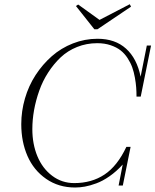

<svg xmlns="http://www.w3.org/2000/svg" viewBox="-20 -856 720 890"><path d="M417.5 -720.2 332 -828.1 342.3 -835 441.4 -763.7 581.5 -836.4 587.4 -825.2 431.6 -720.2ZM328.1 13.2Q251.5 13.2 193.8 -26.9Q136.2 -66.9 107.4 -132.8Q78.6 -198.7 78.6 -280.3Q78.6 -340.8 95.7 -399.7Q112.8 -458.5 145 -508.1Q177.2 -557.6 220.2 -595.5Q263.2 -633.3 318.1 -654.8Q373 -676.3 432.1 -676.3Q513.7 -676.3 564.2 -630.6Q614.7 -585 631.8 -500.5L660.6 -645H680.2L632.3 -408.2H612.8Q612.8 -430.2 611.3 -450.4Q609.9 -470.7 605.2 -496.6Q600.6 -522.5 593 -543.7Q585.4 -564.9 571.5 -586.4Q557.6 -607.9 538.8 -622.6Q520 -637.2 492.4 -646.5Q464.8 -655.8 430.7 -655.8Q380.9 -655.8 337.2 -638.2Q293.5 -620.6 261.2 -590.1Q229 -559.6 203.4 -520Q177.7 -480.5 161.9 -435.5Q146 -390.6 137.9 -345.5Q129.9 -300.3 129.9 -257.3Q129.9 -188.5 153.3 -131.8Q176.8 -75.2 221.7 -41.3Q266.6 -7.3 324.2 -7.3Q404.8 -7.3 464.4 -46.9Q523.9 -86.4 565.9 -175.3H585.4L549.3 3.9H529.8L548.8 -93.3Q519.5 -61 487.5 -38.8Q455.6 -16.6 426 -5.9Q396.5 4.9 373.3 9Q350.1 13.2 328.1 13.2Z"/></svg>

Font: Elstob ExtraLight
Style: Italic
Weight: 200
Italic angle: -20°
Designer: Peter S. Baker
Version: Version 1.015